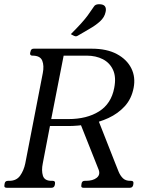

<svg xmlns="http://www.w3.org/2000/svg" viewBox="-34 -891 698 911"><path d="M600 -474Q590 -422 558 -387Q526 -352 480.5 -331Q435 -310 385 -301.5Q335 -293 289 -293H203L169 -116Q162 -82 169.5 -57.5Q177 -33 210 -33H216Q229 -33 227 -20L226 -13Q223 0 210 0H-2Q-16 0 -13 -13L-12 -20Q-10 -33 4 -33H10Q44 -33 61.5 -57.5Q79 -82 86 -116L169 -544Q176 -579 166.5 -603Q157 -627 120 -627Q107 -627 109 -640L111 -647Q113 -660 126 -660H401Q473 -660 520.5 -634.5Q568 -609 589 -567Q610 -525 600 -474ZM290 -326Q378 -326 436 -362.5Q494 -399 508 -474Q518 -525 502.5 -559Q487 -593 454 -610Q421 -627 377 -627H268L209 -326ZM428 -332 513 -116Q521 -95 529 -76Q537 -57 549.5 -45Q562 -33 584 -33H588Q601 -33 599 -20L598 -13Q595 0 582 0H362Q349 0 352 -13L353 -20Q355 -33 368 -33H373Q407 -33 425 -47.5Q443 -62 434 -86L349 -300ZM302 -729Q333 -760 351 -780Q369 -800 382 -817.5Q395 -835 411 -859Q415 -866 421.5 -868.5Q428 -871 436 -871Q457 -871 464 -861Q471 -851 467 -834Q462 -809 440.5 -789.5Q419 -770 389.5 -753.5Q360 -737 334 -721Q331 -720 328.5 -719Q326 -718 324 -719Q320 -719 311 -724Z"/></svg>

Font: Young Serif Light
Style: Italic
Weight: 300
Italic angle: -10.979°
Designer: Bastien Sozeau
Foundry: NBR — Bastien Sozeau
Version: Version 5.001